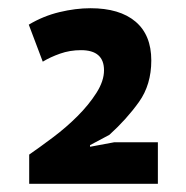

<svg xmlns="http://www.w3.org/2000/svg" viewBox="-20 -827 452 467"><path d="M50 -380ZM348 -680Q348 -621 318 -579Q288 -537 246 -499L199 -474V-470L258 -481H364V-380H51V-451Q77 -469 109 -493Q141 -517 168.5 -544.5Q196 -572 214.5 -601Q233 -630 233 -656Q233 -705 177 -705Q150 -705 126 -696.5Q102 -688 84 -677L50 -767Q85 -788 124.5 -797.5Q164 -807 200 -807Q271 -807 309.5 -774.5Q348 -742 348 -680Z"/></svg>

Font: PT Sans
Style: Bold
Weight: 700
Version: Version 2.003W OFL; ttfautohint (v1.6)